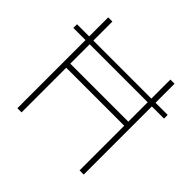

<svg xmlns="http://www.w3.org/2000/svg" viewBox="-181 -923 1106 1106"><g transform="rotate(45 372.0 -370.0)"><path d="M101.5 0V-555H2.5V-585H101.5V-740H135.5V-585H608V-740H642V-585H741V-555H642V0H608V-364H135.5V0ZM135.5 -397H608V-555H135.5Z"/></g></svg>

Font: Encode Sans SemiExpanded SemiExpanded Thin
Style: Regular
Weight: 100
Width: 6
Designer: Multiple Designers
Foundry: Impallari Type
Version: Version 3.000; ttfautohint (v1.8.3) -l 8 -r 50 -G 200 -x 14 